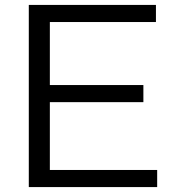

<svg xmlns="http://www.w3.org/2000/svg" viewBox="-20 -760 710 780"><path d="M97 0V-740H613.5V-670.5H182.5V-69.5H618.5V0ZM141 -345V-414.5H562.5V-345Z"/></svg>

Font: Encode Sans SC Expanded
Style: Regular
Weight: 400
Width: 7
Designer: Multiple Designers
Foundry: Impallari Type
Version: Version 3.002